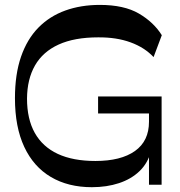

<svg xmlns="http://www.w3.org/2000/svg" viewBox="-20 -761 740 791"><path d="M358.4 10.2Q261 10.2 189.7 -31.8Q118.4 -73.8 80 -155.7Q41.6 -237.6 41.6 -356.6Q41.6 -455.1 66.7 -527.6Q91.8 -600 138.2 -647.2Q184.6 -694.4 248.9 -717.6Q313.2 -740.8 391.1 -740.8Q491.2 -740.8 552.3 -705.1Q613.3 -669.4 646.6 -616L612.7 -525.8Q575.9 -565.3 517.9 -586.5Q460 -607.7 384.4 -607.1Q286.6 -607.1 221.6 -577.5Q156.6 -547.9 124.2 -491.4Q91.9 -435 91.3 -354.9Q91.3 -270.6 123.4 -213.3Q155.6 -156.1 218.2 -126.9Q280.9 -97.8 373.1 -97.8Q478 -97.8 535.9 -138.8Q593.8 -179.8 593.8 -259.6V-330.2L628.7 -293.6H384.1V-363.6H645.8V0H593.8V-141.6L602 -137.9Q589.2 -89.2 555.1 -56.2Q520.9 -23.2 470.3 -6.5Q419.8 10.2 358.4 10.2Z"/></svg>

Font: Savate ExtraLight
Style: Regular
Weight: 200
Designer: Max Esnée
Foundry: Plomb Type
Version: Version 2.000